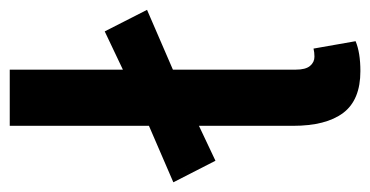

<svg xmlns="http://www.w3.org/2000/svg" viewBox="-216 -544 756 392"><g transform="rotate(-90 162.0 -348.0)"><path d="M212.9 9.8Q153.8 9.8 127.4 -25.4Q101.1 -60.5 101.1 -127.9V-319.8L29.8 -286.1L-14.2 -372.1L101.1 -421.9V-706.1H215.8V-475.1L293.9 -512.2L337.9 -425.8L215.8 -373V-122.1Q215.8 -102.1 223.4 -93Q231 -84 242.2 -84Q251 -84 258.8 -85.9L273.9 0Q250.5 9.8 212.9 9.8Z"/></g></svg>

Font: Source Sans 3 Semibold
Style: Regular
Weight: 600
Designer: Paul D. Hunt
Foundry: Adobe
Version: Version 3.052;hotconv 1.1.0;makeotfexe 2.6.0